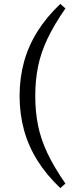

<svg xmlns="http://www.w3.org/2000/svg" viewBox="-20 -768 379 980"><path d="M160 -278Q160 -198 174 -128.5Q188 -59 221.5 12.5Q255 84 314 169L288 192Q218 126 171.5 52Q125 -22 102.5 -104.5Q80 -187 80 -278Q80 -370 102.5 -452Q125 -534 171.5 -608Q218 -682 288 -748L314 -725Q255 -640 221.5 -568.5Q188 -497 174 -427.5Q160 -358 160 -278Z"/></svg>

Font: Source Serif 4 Variable
Style: Regular
Weight: 400
Designer: Frank Grießhammer
Foundry: Adobe
Version: Version 4.005;hotconv 1.1.0;makeotfexe 2.6.0